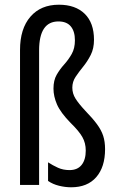

<svg xmlns="http://www.w3.org/2000/svg" viewBox="-20 -785 497 815"><path d="M379 -616Q379 -579 365 -551.5Q351 -524 333 -502Q315 -480 301 -459Q287 -438 287 -413Q287 -388 300.5 -366.5Q314 -345 341 -316Q373 -283 391.5 -258Q410 -233 418 -208.5Q426 -184 426 -152Q426 -76 388.5 -33Q351 10 282 10Q257 10 230.5 3.5Q204 -3 184 -17V-96Q204 -83 226 -73Q248 -63 275 -63Q309 -63 326.5 -85Q344 -107 344 -146Q344 -178 329.5 -203.5Q315 -229 280 -263Q237 -307 222 -341.5Q207 -376 207 -409Q207 -444 220.5 -467.5Q234 -491 252.5 -511.5Q271 -532 284.5 -556Q298 -580 298 -614Q298 -652 280.5 -673Q263 -694 228 -694Q146 -694 146 -571V0H65V-573Q65 -663 109 -714Q153 -765 230 -765Q300 -765 339.5 -726.5Q379 -688 379 -616Z"/></svg>

Font: Noto Sans Lao ExtraCondensed
Style: Regular
Weight: 400
Width: 2
Designer: Monotype Design Team
Foundry: Monotype Imaging Inc.
Version: Version 2.004; ttfautohint (v1.8.4.7-5d5b)